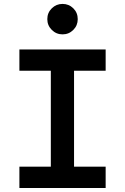

<svg xmlns="http://www.w3.org/2000/svg" viewBox="-20 -941 626 961"><path d="M77.1 0V-106.9H234.4V-586.9H77.1V-693.4H508.8V-586.9H350.6V-106.9H508.8V0ZM293 -769Q261.7 -769 239.3 -791.3Q216.8 -813.5 216.8 -845.2Q216.8 -877.4 239.3 -899.4Q261.7 -921.4 293 -921.4Q324.7 -921.4 346.9 -899.4Q369.1 -877.4 369.1 -845.2Q369.1 -813.5 346.9 -791.3Q324.7 -769 293 -769Z"/></svg>

Font: Caskaydia Cove SemiBold
Style: Regular
Weight: 600
Monospace: yes
Designer: Aaron Bell
Foundry: Saja Typeworks
Version: Version 4.300; ttfautohint (v1.8.3)